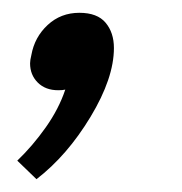

<svg xmlns="http://www.w3.org/2000/svg" viewBox="-20 -139 284 300"><path d="M7 112Q31 89 51.5 60Q72 31 82 1Q78 2 71 2Q51 2 39 -10Q27 -22 27 -40Q27 -45 29 -53Q34 -81 54.5 -100Q75 -119 104 -119Q132 -119 145 -103.5Q158 -88 158 -64Q158 -17 121.5 43.5Q85 104 37 141Z"/></svg>

Font: Trirong Medium
Style: Italic
Weight: 500
Italic angle: -12°
Designer: Katatrad Team
Foundry: CadsonDemak
Version: Version 1.001